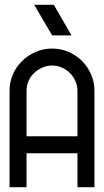

<svg xmlns="http://www.w3.org/2000/svg" viewBox="-20 -783 435 803"><path d="M20 -404Q20 -440 34 -472Q48 -504 72.5 -528Q97 -552 129.5 -566Q162 -580 198 -580Q234 -580 266.5 -566Q299 -552 323 -528Q347 -504 361 -471.5Q375 -439 375 -403V0H304V-142H91V0H20ZM198 -509Q177 -509 157.5 -500.5Q138 -492 123 -478Q108 -464 99.5 -445Q91 -426 91 -404V-213H304V-403Q304 -424 295.5 -443.5Q287 -463 272.5 -477.5Q258 -492 238.5 -500.5Q219 -509 198 -509ZM279 -635H198L123 -763H205L279 -635Z"/></svg>

Font: Googee
Style: Regular
Weight: 400
Designer: Peter Wiegel
Foundry: CATFonts Peter Wiegel
Version: 1.000